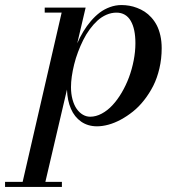

<svg xmlns="http://www.w3.org/2000/svg" viewBox="-110 -490 690 760"><path d="M-90 230H-20.4L134 -440H67V-460H229L195.8 -318.6Q206.9 -343.8 220 -365.4Q233.1 -387.1 249.8 -406.7Q266.5 -426.2 284.8 -440.1Q303.1 -453.9 325.3 -461.9Q347.5 -470 371 -470Q386.4 -470 401.6 -467.4Q416.8 -464.9 432.6 -458.8Q448.5 -452.8 462.6 -443.7Q476.6 -434.6 489.1 -420.8Q501.6 -407 510.6 -389.8Q519.5 -372.6 524.8 -349.3Q530 -326 530 -299Q530 -257.5 521 -219.1Q512 -180.6 496.6 -150.2Q481.1 -119.8 460.4 -93.5Q439.8 -67.2 416.3 -48.5Q392.9 -29.8 368.1 -16.4Q343.2 -3 319.3 3.5Q295.4 10 274 10Q238 10 211.4 -8.4Q184.9 -26.8 170.8 -59.3Q156.6 -91.9 155.1 -135.5L69.6 230H135V250H-90ZM171 -145Q171 -118.4 177.1 -96.1Q183.2 -73.8 193.6 -59Q204 -44.2 217.8 -36.1Q231.6 -28 247 -28Q269.9 -28 292.8 -40.3Q315.8 -52.6 335.2 -73.6Q354.8 -94.6 371.7 -123.3Q388.6 -152 400.5 -183.9Q412.4 -215.9 419.2 -250.9Q426 -286 426 -319Q426 -347 421.4 -369.2Q416.8 -391.4 407.6 -407.2Q398.5 -423.1 384.2 -431.6Q369.9 -440 351 -440Q330.8 -440 311.4 -431.6Q292.1 -423.2 276 -408.6Q259.9 -393.9 245.3 -374.1Q230.8 -354.4 219.4 -331.5Q208 -308.6 198.8 -284Q189.5 -259.4 183.5 -234.9Q177.5 -210.5 174.2 -187.6Q171 -164.6 171 -145Z"/></svg>

Font: Bodoni* 11
Style: Italic
Weight: 400
Italic angle: -13°
Version: Version 1.002